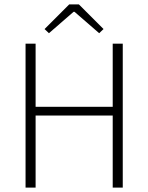

<svg xmlns="http://www.w3.org/2000/svg" viewBox="-20 -859 679 879"><path d="M97 0V-659H143V-370H496V-659H542V0H496V-330H143V0ZM184 -726 297 -839H341L454 -726L434 -707L321 -805H317L204 -707Z"/></svg>

Font: Giro Light
Style: Regular
Weight: 300
Designer: Paul D. Hunt
Foundry: Adobe Systems Incorporated
Version: Version 1.000;PS 1.0;hotconv 1.0.88;makeotf.lib2.5.647800